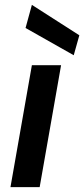

<svg xmlns="http://www.w3.org/2000/svg" viewBox="-20 -769 346 789"><path d="M23 0 111 -501H231L143 0ZM283 -542 85 -654 111 -749 306 -624Z"/></svg>

Font: DM Sans 17pt SemiBold
Style: Italic
Weight: 600
Italic angle: -10°
Version: Version 4.004;gftools[0.9.30]